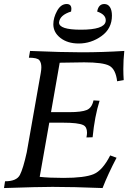

<svg xmlns="http://www.w3.org/2000/svg" viewBox="-27 -951 662 971"><path d="M491.7 0Q342.8 -5.9 238.8 -5.9Q168.5 -5.9 -6.8 0L-1.5 -34.2Q57.1 -34.2 73.7 -66.4Q90.3 -98.6 108.4 -181.2L179.2 -582.5Q182.1 -598.6 182.1 -610.8Q182.1 -634.3 171.9 -646.7Q161.6 -659.2 119.1 -659.2L125 -693.4Q290 -686.5 385.7 -686.5Q489.7 -686.5 601.6 -693.4Q596.7 -647.5 596.7 -602.5Q596.7 -574.2 598.6 -545.9L565.4 -540Q558.1 -600.6 526.4 -618.2Q494.6 -635.7 398.9 -635.7L274.9 -633.8L231 -383.8H322.3Q385.7 -383.8 411.9 -394.8Q438 -405.8 445.8 -443.4L476.6 -441.4Q451.7 -362.8 441.4 -256.8L410.2 -255.9Q413.1 -271 413.1 -279.8Q413.1 -309.1 394 -318.4Q369.1 -330.6 290.5 -330.6H222.2L173.8 -56.6Q222.2 -51.3 294.4 -51.3Q400.4 -51.3 446 -70.1Q491.7 -88.9 530.3 -165L562.5 -153.3Q518.6 -69.3 491.7 0ZM371.1 -731Q314.9 -731 278.8 -759Q242.7 -787.1 242.7 -828.1Q242.7 -861.3 261.7 -896Q280.8 -930.7 310.1 -930.7Q334 -930.7 334 -905.8Q334 -899.9 332.5 -892.6Q275.4 -875 271.5 -837.4Q271.5 -800.8 381.8 -800.8Q500 -800.8 507.3 -842.3L507.8 -848.6Q507.8 -877.9 464.4 -892.6Q471.2 -930.7 500.5 -930.7Q519 -930.7 529.1 -915Q539.1 -899.4 539.1 -872.1Q539.1 -806.6 486.6 -768.8Q434.1 -731 371.1 -731Z"/></svg>

Font: Kelvinch
Style: Italic
Weight: 400
Italic angle: -10°
Designer: Paul James Miller
Foundry: High-Logic / Made with FontCreator
Version: Version 3.40;July 22, 2017;FontCreator 11.0.0.2388 64-bit